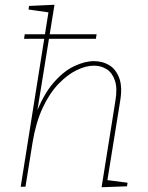

<svg xmlns="http://www.w3.org/2000/svg" viewBox="-20 -785 621 807"><path d="M407 2 465 -361Q474 -414 463 -446.5Q452 -479 428.5 -494Q405 -509 375 -509Q341 -509 302 -490Q263 -471 225.5 -432Q188 -393 159.5 -332Q131 -271 117 -187L87 0H67L185 -742L191 -732L100 -745L102 -760L209 -765L134 -302L129 -301Q161 -386 203.5 -435.5Q246 -485 291 -506.5Q336 -528 375 -528Q412 -528 440 -510.5Q468 -493 481.5 -456Q495 -419 485 -360L430 -19L423 -29L516 -17L514 -2ZM81 -622 84 -641H386L383 -622Z"/></svg>

Font: Bitter Thin Thin
Style: Italic
Weight: 250
Italic angle: -9°
Version: Version 2.002